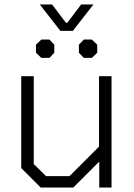

<svg xmlns="http://www.w3.org/2000/svg" viewBox="-20 -839 599 859"><path d="M75 -87V-498H131V-105L186 -51H291L423 -183V-498H479V0H424V-116L308 0H162ZM158 -819H213L275 -737H281L343 -819H398L306 -701H250ZM141 -603V-639L165 -662H201L223 -639V-603L201 -580H165ZM333 -603V-639L355 -662H391L415 -639V-603L391 -580H355Z"/></svg>

Font: Chakra Petch Light
Style: Regular
Weight: 300
Designer: Katatrad Aksorn Co.,Ltd.
Foundry: Cadson Demak Co.,Ltd.
Version: Version 1.000; ttfautohint (v1.6)